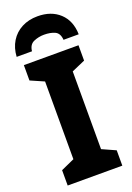

<svg xmlns="http://www.w3.org/2000/svg" viewBox="-175 -1007 737 1070"><g transform="rotate(-20 193.0 -472.0)"><path d="M355 0H31V-91L111 -127V-588L31 -623V-714H355V-623L275 -588V-127L355 -91ZM195 -944Q276 -944 325.5 -898Q375 -852 377 -771H287Q284 -811 258 -823Q232 -835 194 -835Q162 -835 133 -822.5Q104 -810 100 -771H9Q12 -823 36 -862Q60 -901 101 -922.5Q142 -944 195 -944Z"/></g></svg>

Font: Noto Sans SemiCondensed ExtraBold
Style: Regular
Weight: 800
Width: 4
Designer: Monotype Design Team
Foundry: Monotype Imaging Inc.
Version: Version 2.013; ttfautohint (v1.8.4.7-5d5b)